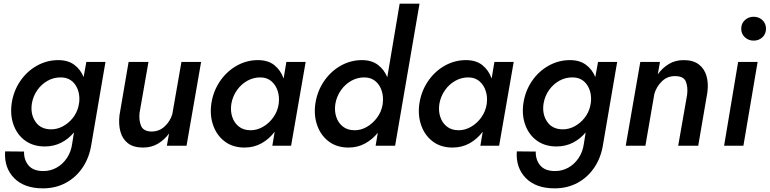

<svg xmlns="http://www.w3.org/2000/svg" viewBox="-20 -800 4225 1054"><path d="M44 -232Q35 -167 55 -113Q75 -59 119 -27.5Q163 4 226 4Q275 4 315.5 -16.5Q356 -37 386 -73L376 -10Q370 34 347 68Q324 102 290.5 120.5Q257 139 218 139Q163 139 137 108.5Q111 78 112 32L8 31Q2 121 57.5 177.5Q113 234 216 234Q285 234 341 204Q397 174 434 119Q471 64 482 -10L559 -460H454L439 -377Q422 -419 387.5 -444.5Q353 -470 300 -470Q237 -470 182 -439Q127 -408 90.5 -354Q54 -300 44 -232ZM155 -232Q162 -273 185 -305.5Q208 -338 242 -357Q276 -376 316 -375Q366 -374 393 -335Q420 -296 415 -240L411 -217Q402 -180 379 -151.5Q356 -123 325 -106.5Q294 -90 261 -90Q203 -90 174.5 -132Q146 -174 155 -232Z M746 -180 795 -460H686L636 -168Q630 -118 641 -77.5Q652 -37 682.5 -13.5Q713 10 765 10Q812 10 847.5 -11.5Q883 -33 908 -67L896 0H1004L1084 -460H976L926 -174Q915 -135 884 -106Q853 -77 809 -78Q766 -80 754 -110Q742 -140 746 -180Z M1140 -230Q1131 -165 1151 -110Q1171 -55 1215 -22.5Q1259 10 1322 10Q1374 10 1416 -13.5Q1458 -37 1488 -77L1475 0H1578L1658 -460H1552L1537 -369Q1521 -414 1486.5 -442Q1452 -470 1396 -470Q1333 -470 1278 -438.5Q1223 -407 1186.5 -352.5Q1150 -298 1140 -230ZM1250 -230Q1257 -271 1280.5 -304.5Q1304 -338 1338.5 -357Q1373 -376 1412 -375Q1447 -374 1470.5 -353.5Q1494 -333 1504.5 -300.5Q1515 -268 1510 -230Q1504 -189 1480.5 -156Q1457 -123 1424 -104Q1391 -85 1356 -85Q1317 -85 1291.5 -105Q1266 -125 1255 -158Q1244 -191 1250 -230Z M1711 -230Q1702 -165 1722 -110Q1742 -55 1786 -22.5Q1830 10 1893 10Q1943 10 1983.5 -12Q2024 -34 2054 -71L2042 0H2149L2283 -780H2174L2106 -376Q2089 -418 2054.5 -444Q2020 -470 1967 -470Q1904 -470 1849 -438.5Q1794 -407 1757.5 -352.5Q1721 -298 1711 -230ZM1821 -230Q1828 -271 1851.5 -304.5Q1875 -338 1909.5 -357Q1944 -376 1983 -375Q2018 -374 2041.5 -354Q2065 -334 2075.5 -301.5Q2086 -269 2081 -231L2080 -224Q2073 -185 2049.5 -153.5Q2026 -122 1994 -103.5Q1962 -85 1927 -85Q1888 -85 1862.5 -105Q1837 -125 1826 -158Q1815 -191 1821 -230Z M2282 -230Q2273 -165 2293 -110Q2313 -55 2357 -22.5Q2401 10 2464 10Q2516 10 2558 -13.5Q2600 -37 2630 -77L2617 0H2720L2800 -460H2694L2679 -369Q2663 -414 2628.5 -442Q2594 -470 2538 -470Q2475 -470 2420 -438.5Q2365 -407 2328.5 -352.5Q2292 -298 2282 -230ZM2392 -230Q2399 -271 2422.5 -304.5Q2446 -338 2480.5 -357Q2515 -376 2554 -375Q2589 -374 2612.5 -353.5Q2636 -333 2646.5 -300.5Q2657 -268 2652 -230Q2646 -189 2622.5 -156Q2599 -123 2566 -104Q2533 -85 2498 -85Q2459 -85 2433.5 -105Q2408 -125 2397 -158Q2386 -191 2392 -230Z M2853 -232Q2844 -167 2864 -113Q2884 -59 2928 -27.5Q2972 4 3035 4Q3084 4 3124.5 -16.5Q3165 -37 3195 -73L3185 -10Q3179 34 3156 68Q3133 102 3099.5 120.5Q3066 139 3027 139Q2972 139 2946 108.5Q2920 78 2921 32L2817 31Q2811 121 2866.5 177.5Q2922 234 3025 234Q3094 234 3150 204Q3206 174 3243 119Q3280 64 3291 -10L3368 -460H3263L3248 -377Q3231 -419 3196.5 -444.5Q3162 -470 3109 -470Q3046 -470 2991 -439Q2936 -408 2899.5 -354Q2863 -300 2853 -232ZM2964 -232Q2971 -273 2994 -305.5Q3017 -338 3051 -357Q3085 -376 3125 -375Q3175 -374 3202 -335Q3229 -296 3224 -240L3220 -217Q3211 -180 3188 -151.5Q3165 -123 3134 -106.5Q3103 -90 3070 -90Q3012 -90 2983.5 -132Q2955 -174 2964 -232Z M3752 -280 3703 0H3813L3863 -292Q3870 -342 3858.5 -382.5Q3847 -423 3816 -446.5Q3785 -470 3733 -470Q3687 -470 3651.5 -448.5Q3616 -427 3591 -392L3603 -460H3495L3415 0H3523L3572 -284Q3583 -324 3614 -354Q3645 -384 3690 -382Q3734 -381 3745.5 -351Q3757 -321 3752 -280Z M4049 -642Q4049 -614 4069 -595.5Q4089 -577 4117 -577Q4146 -577 4165.5 -595.5Q4185 -614 4185 -642Q4185 -671 4165.5 -689.5Q4146 -708 4117 -708Q4089 -708 4069 -689.5Q4049 -671 4049 -642ZM4032 -460 3955 0H4061L4139 -460Z"/></svg>

Font: Jost* 500 Medium Italic
Style: Italic
Weight: 500
Italic angle: -10°
Version: Version 3.200; ttfautohint (v0.97) -l 8 -r 50 -G 200 -x 14 -